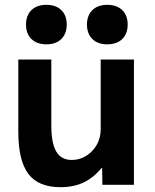

<svg xmlns="http://www.w3.org/2000/svg" viewBox="-20 -767 645 797"><path d="M231 10Q139 10 97.5 -45.5Q56 -101 56 -220V-520H193V-247Q193 -173 213.5 -138Q234 -103 278 -103Q311 -103 338.5 -120.5Q366 -138 382 -166.5Q398 -195 398 -230V-520H536V0H405L404 -70H402Q368 -29 327 -9.5Q286 10 231 10ZM173 -583Q133 -583 110.5 -605Q88 -627 88 -665Q88 -703 110.5 -725Q133 -747 173 -747Q212 -747 234.5 -725Q257 -703 257 -665Q257 -627 234.5 -605Q212 -583 173 -583ZM425 -583Q386 -583 363.5 -605Q341 -627 341 -665Q341 -703 363.5 -725Q386 -747 425 -747Q465 -747 487.5 -725Q510 -703 510 -665Q510 -627 487.5 -605Q465 -583 425 -583Z"/></svg>

Font: M PLUS 2
Style: Bold
Weight: 700
Designer: Coji Morishita
Foundry: UNDERFOREST DESIGN
Version: Version 1.001